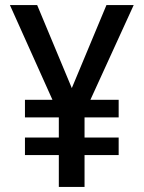

<svg xmlns="http://www.w3.org/2000/svg" viewBox="-20 -734 566 754"><path d="M262 -388 126 -714H19L186 -342H78V-273H211V-194H78V-125H211V0H312V-125H446V-194H312V-273H446V-342H335L505 -714H398Z"/></svg>

Font: Noto Sans Myanmar UI SemiCondensed Medium
Style: Regular
Weight: 500
Width: 4
Designer: Monotype Design Team
Foundry: Monotype Imaging Inc.
Version: Version 2.103